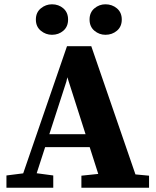

<svg xmlns="http://www.w3.org/2000/svg" viewBox="-20 -874 728 894"><path d="M10 0V-57L113 -70H131L228 -57V0ZM65 0 292 -659H405L632 0H458L286 -538H299L289 -494L129 0ZM171 -189V-249H474V-189ZM359 0V-56L474 -68H546L674 -56V0ZM222 -712Q193 -712 170 -731Q147 -750 147 -783Q147 -816 170 -835Q193 -854 222 -854Q253 -854 275 -835Q297 -816 297 -783Q297 -750 275 -731Q253 -712 222 -712ZM471 -712Q442 -712 419.5 -731Q397 -750 397 -783Q397 -816 419.5 -835Q442 -854 471 -854Q502 -854 524.5 -835Q547 -816 547 -783Q547 -750 524.5 -731Q502 -712 471 -712Z"/></svg>

Font: Source Serif 4 18pt
Style: Bold
Weight: 700
Designer: Frank Grießhammer
Foundry: Adobe Systems Incorporated
Version: Version 4.004;hotconv 1.0.116;makeotfexe 2.5.65601